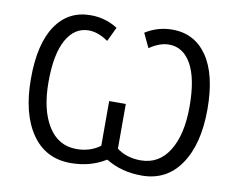

<svg xmlns="http://www.w3.org/2000/svg" viewBox="-79 -828 1169 944"><g transform="rotate(10 505.5 -356.5)"><path d="M305.2 -647.9Q233.4 -647.9 193.1 -575.4Q152.8 -502.9 152.8 -364.3Q152.8 -225.6 203.4 -144.3Q253.9 -63 345.2 -63Q413.1 -63 462.9 -100.1V-323.2H545.9V-100.1Q595.7 -63 665 -63Q756.3 -63 806.6 -143.8Q856.9 -224.6 856.9 -364.3Q856.9 -503.9 816.7 -575.9Q776.4 -647.9 705.1 -647.9Q659.2 -647.9 607.9 -612.8L574.2 -684.1Q635.7 -723.1 709 -723.1Q820.3 -723.1 883.1 -631.3Q945.8 -539.6 945.8 -366.2Q945.8 -192.9 876.7 -91.6Q807.6 9.8 683.1 9.8Q582 9.8 505.9 -37.1H502Q426.8 9.8 328.1 9.8Q203.1 9.8 134 -90.6Q64.9 -190.9 64.9 -365.2Q64.9 -539.6 127.2 -631.3Q189.5 -723.1 300.8 -723.1Q375.5 -723.1 436 -684.1L401.9 -612.8Q350.6 -647.9 305.2 -647.9Z"/></g></svg>

Font: OpenSans-Regular
Style: Regular
Weight: 400
Foundry: Ascender Corporation
Version: Version 1.10